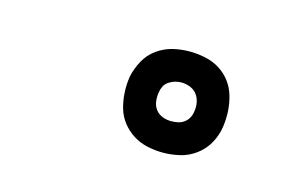

<svg xmlns="http://www.w3.org/2000/svg" viewBox="-45 -874 689 431"><g transform="rotate(15 300.0 -658.5)"><path d="M352 -541Q334 -541 316 -545Q298 -549 283 -558.5Q268 -568 257 -582Q246 -596 241 -613.5Q236 -631 235 -649.5Q234 -668 237 -687Q241 -706 251 -724.5Q261 -743 278 -755Q295 -767 314 -771.5Q333 -776 353 -776Q371 -776 389.5 -772Q408 -768 423 -758.5Q438 -749 448.5 -735Q459 -721 464 -703.5Q469 -686 470 -667.5Q471 -649 468 -630Q465 -611 455 -593Q445 -575 428 -562.5Q411 -550 391.5 -545.5Q372 -541 352 -541ZM352 -614Q360 -614 367.5 -615.5Q375 -617 381.5 -621.5Q388 -626 392 -633Q396 -640 397 -648Q399 -659 397 -669.5Q395 -680 389 -688Q383 -696 373 -700Q363 -704 353 -704Q345 -704 338 -702Q331 -700 324 -695.5Q317 -691 313.5 -684Q310 -677 309 -670Q307 -659 308.5 -648Q310 -637 316.5 -629Q323 -621 332.5 -617.5Q342 -614 352 -614Z"/></g></svg>

Font: Iosevka HT Medium Extended
Style: Italic
Weight: 500
Width: 7
Italic angle: -9°
Monospace: yes
Designer: Belleve Invis
Foundry: Belleve Invis
Version: Version 32.3.0; ttfautohint (v1.8.4)